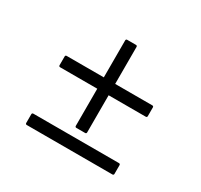

<svg xmlns="http://www.w3.org/2000/svg" viewBox="-140 -880 1074 1025"><g transform="rotate(30 397.5 -367.0)"><path d="M424 -698H370C365 -698 362 -695 362 -690V-462H133C128 -462 125 -459 125 -454V-400C125 -395 128 -392 133 -392H362V-163C362 -158 365 -155 370 -155H424C429 -155 432 -158 432 -163V-392H661C666 -392 669 -395 669 -400V-454C669 -459 666 -462 661 -462H432V-690C432 -695 429 -698 424 -698ZM669 -44V-98C669 -103 666 -106 661 -106H133C128 -106 125 -103 125 -98V-44C125 -39 128 -36 133 -36H661C666 -36 669 -39 669 -44Z"/></g></svg>

Font: Shippori Mincho OTF
Style: Bold
Weight: 800
Designer: FONTDASU
Foundry: FONTDASU / Google Inc. / but / Adobe
Version: Version 3.300;hotconv 1.0.109;makeotfexe 2.5.65596